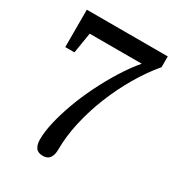

<svg xmlns="http://www.w3.org/2000/svg" viewBox="-175 -827 864 943"><g transform="rotate(30 256.5 -355.0)"><path d="M262 -54Q262 -25 250 -7.5Q238 10 211 10Q183 10 171 -7Q159 -24 159 -55Q159 -97 172 -153Q185 -209 208 -272Q231 -335 262.5 -398.5Q294 -462 330.5 -520.5Q367 -579 406 -625H111L92 -508H40V-720H499V-659Q449 -600 406 -526.5Q363 -453 330.5 -372Q298 -291 280 -209.5Q262 -128 262 -54Z"/></g></svg>

Font: Domine
Style: Regular
Weight: 400
Designer: Pablo Impallari, Rodrigo Fuenzalida, Brenda Gallo
Foundry: Pablo Impallari, Rodrigo Fuenzalida, Brenda Gallo
Version: Version 2.000